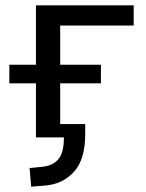

<svg xmlns="http://www.w3.org/2000/svg" viewBox="-20 -516 547 721"><path d="M97 185 91 115 141 110Q179 106 199.5 81.5Q220 57 220 0H115V-203H15V-273H115V-496H482V-420H206V-273H359V-203H206V-50H300V-12Q300 83 257.5 129.5Q215 176 148 181Z"/></svg>

Font: Nunito Sans 7pt
Style: Regular
Weight: 400
Designer: Vernon Adams
Foundry: Vernon Adams
Version: Version 3.101;gftools[0.9.27]